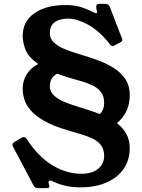

<svg xmlns="http://www.w3.org/2000/svg" viewBox="-20 -756 733 990"><path d="M571 -522Q565 -518 561 -518Q553 -518 546 -529Q490 -599 433 -629.5Q376 -660 331 -660Q309 -660 287.5 -654Q266 -648 251.5 -631.5Q237 -615 237 -584Q237 -557 257.5 -537.5Q278 -518 309.5 -504.5Q341 -491 375 -481Q426 -466 474.5 -449Q523 -432 562.5 -408Q602 -384 625.5 -349.5Q649 -315 649 -265Q649 -176 583 -121Q613 -98 631 -66Q649 -34 649 9Q649 67 619 112.5Q589 158 531.5 184Q474 210 393 210Q315 210 252 179Q244 175 238 175Q227 175 232 194Q235 200 235 204Q235 214 220 214H176Q160 214 154 202L48 2Q44 -6 44 -9Q44 -17 54 -24L92 -46Q98 -49 103 -49Q112 -49 118 -39Q177 52 250 96Q323 140 399 140Q456 140 486.5 114Q517 88 517 48Q517 14 501 -7Q485 -28 458.5 -41Q432 -54 398.5 -63.5Q365 -73 330 -84Q254 -106 208 -132.5Q162 -159 138 -187Q114 -215 105.5 -243.5Q97 -272 97 -297Q97 -341 118 -373.5Q139 -406 177 -426Q127 -461 112 -499Q97 -537 97 -571Q97 -645 157 -687.5Q217 -730 319 -730Q364 -730 397 -719.5Q430 -709 450 -698.5Q470 -688 475 -688Q484 -688 480 -698.5Q476 -709 476 -722Q476 -736 492 -736H524Q539 -736 546 -721L607 -563Q611 -555 611 -551Q611 -542 601 -538ZM237 -311Q237 -284 257.5 -264.5Q278 -245 309.5 -231.5Q341 -218 375 -208Q406 -198 436.5 -188.5Q467 -179 495 -168Q517 -190 517 -225Q517 -259 501 -280.5Q485 -302 458.5 -315Q432 -328 398.5 -337.5Q365 -347 330 -357Q315 -362 301 -367Q287 -372 275 -376Q259 -368 248 -352.5Q237 -337 237 -311Z"/></svg>

Font: Young Serif
Style: Regular
Weight: 400
Designer: Bastien Sozeau
Foundry: NBR — Bastien Sozeau
Version: Version 3.004; ttfautohint (v1.8.4.7-5d5b);gftools[0.9.33]